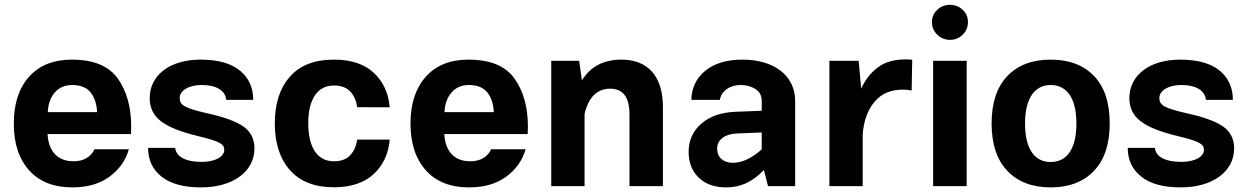

<svg xmlns="http://www.w3.org/2000/svg" viewBox="-20 -791 5309 816"><path d="M536.6 -221.2C537.1 -231.4 537.6 -242.2 537.6 -252.4C537.6 -335.4 518.6 -403.8 480.5 -457.5C442.4 -510.7 377.4 -537.6 285.2 -537.6C208 -537.6 147.5 -513.7 104 -465.3C60.5 -417 38.6 -350.6 38.6 -266.1C38.6 -181.6 60.5 -115.2 104 -66.9C147.5 -18.6 208.5 5.4 287.6 5.4C351.6 5.4 404.3 -9.8 445.8 -40.5C486.8 -70.8 514.2 -109.4 527.8 -156.7H381.3C367.7 -126 337.4 -105.5 293 -105.5C222.7 -105.5 186 -150.4 182.1 -221.2ZM183.1 -314.5C184.6 -348.6 194.3 -376.5 212.9 -397.9C231 -418.9 255.9 -429.7 286.6 -429.7C322.3 -429.7 348.6 -418.9 365.7 -397.5C382.3 -376 391.1 -348.1 392.6 -314.5Z M832 -537.6C701.2 -537.6 616.2 -470.7 616.2 -374C616.2 -333.5 631.8 -300.8 662.6 -276.9C693.4 -252.4 745.6 -231 820.3 -212.9C914.1 -190.4 933.1 -179.2 933.1 -153.8C933.1 -126 896.5 -103 837.4 -103C764.6 -103 728 -127.4 724.6 -162.6H609.4C609.4 -111.3 628.4 -70.8 666.5 -40.5C704.6 -9.8 760.7 5.4 834.5 5.4C972.2 5.4 1061.5 -63.5 1061.5 -160.2C1061.5 -198.7 1046.9 -229.5 1017.1 -251.5C987.3 -273.4 935.5 -293 862.3 -309.1C764.2 -331.5 743.7 -343.8 743.7 -374.5C743.7 -405.3 780.8 -429.7 836.9 -429.7C903.3 -429.7 938 -403.8 941.4 -366.7H1056.2C1056.2 -418.9 1037.1 -460.4 999.5 -491.2C961.9 -522 905.8 -537.6 832 -537.6Z M1399.4 -537.6C1317.4 -537.6 1254.9 -513.7 1212.4 -465.3C1169.4 -417 1147.9 -350.6 1147.9 -266.6C1147.9 -182.6 1169.4 -116.2 1212.4 -67.9C1254.9 -19.5 1317.4 4.9 1399.4 4.9C1472.2 4.9 1528.3 -14.2 1568.8 -51.8C1608.9 -89.4 1631.3 -138.2 1636.2 -197.8H1498C1494.6 -171.9 1485.4 -150.4 1469.2 -132.3C1453.1 -114.3 1429.7 -105.5 1399.4 -105.5C1319.8 -105.5 1290 -178.7 1290 -267.6C1290 -355.5 1320.8 -427.7 1399.4 -427.7C1429.7 -427.7 1453.1 -418.9 1469.2 -401.4C1485.4 -383.3 1494.6 -361.3 1498 -335.4L1636.2 -335C1631.3 -395 1608.9 -443.8 1568.8 -481.4C1528.3 -519 1472.2 -537.6 1399.4 -537.6Z M2222.7 -221.2C2223.1 -231.4 2223.6 -242.2 2223.6 -252.4C2223.6 -335.4 2204.6 -403.8 2166.5 -457.5C2128.4 -510.7 2063.5 -537.6 1971.2 -537.6C1894 -537.6 1833.5 -513.7 1790 -465.3C1746.6 -417 1724.6 -350.6 1724.6 -266.1C1724.6 -181.6 1746.6 -115.2 1790 -66.9C1833.5 -18.6 1894.5 5.4 1973.6 5.4C2037.6 5.4 2090.3 -9.8 2131.8 -40.5C2172.9 -70.8 2200.2 -109.4 2213.9 -156.7H2067.4C2053.7 -126 2023.4 -105.5 1979 -105.5C1908.7 -105.5 1872.1 -150.4 1868.2 -221.2ZM1869.1 -314.5C1870.6 -348.6 1880.4 -376.5 1898.9 -397.9C1917 -418.9 1941.9 -429.7 1972.7 -429.7C2008.3 -429.7 2034.7 -418.9 2051.8 -397.5C2068.4 -376 2077.1 -348.1 2078.6 -314.5Z M2464.4 -307.1C2481.4 -378.4 2518.1 -414.1 2573.2 -414.1C2627.9 -414.1 2655.3 -377.9 2655.3 -305.2V0H2797.4V-335.4C2797.4 -465.8 2734.9 -537.6 2621.1 -537.6C2545.4 -537.6 2489.7 -508.3 2453.1 -449.7L2441.4 -532.7H2322.8V0H2464.4Z M3359.4 -361.8C3359.4 -473.1 3265.6 -537.6 3135.7 -537.6C3069.3 -537.6 3017.1 -522 2978.5 -491.2C2939.9 -460 2919.4 -418.5 2918 -366.7H3039.6C3045.4 -403.8 3080.6 -429.7 3127.9 -429.7C3151.9 -429.7 3172.9 -423.8 3190.9 -412.6C3208.5 -401.4 3217.3 -384.3 3217.3 -361.8V-320.3L3106 -315.9C3044.9 -313.5 2996.6 -296.9 2960.9 -265.6C2924.8 -234.4 2906.7 -194.3 2906.7 -146C2906.7 -100.1 2920.9 -63.5 2949.7 -36.1C2978.5 -8.3 3017.1 5.4 3065.4 5.4C3126 5.4 3175.3 -15.6 3226.6 -68.4L3244.1 0H3359.4ZM3027.8 -159.7C3027.8 -195.3 3058.1 -221.2 3109.4 -223.6L3217.3 -228V-156.2C3174.8 -118.2 3133.8 -99.1 3094.2 -99.1C3053.2 -99.1 3027.8 -123 3027.8 -159.7Z M3504.9 0H3646.5V-220.7C3650.9 -277.8 3667.5 -323.7 3696.8 -358.4C3725.6 -393.1 3766.1 -410.2 3817.9 -410.2C3831.1 -410.2 3843.3 -408.7 3854.5 -406.2L3856.9 -537.1C3848.1 -538.1 3838.9 -538.6 3828.6 -538.6C3779.3 -538.6 3739.7 -526.9 3710 -503.9C3679.7 -481 3656.2 -450.7 3640.1 -414.1L3629.4 -532.7H3504.9Z M3940.9 -696.8C3940.9 -675.8 3948.2 -658.2 3963.4 -643.6C3978.5 -628.9 3996.6 -621.6 4017.6 -621.6C4038.6 -621.6 4056.2 -628.9 4071.3 -643.6C4086.4 -658.2 4093.8 -675.8 4093.8 -696.8C4093.8 -717.8 4086.4 -735.4 4071.3 -749.5C4056.2 -763.7 4038.6 -770.5 4017.6 -770.5C3996.6 -770.5 3978.5 -763.7 3963.4 -749.5C3948.2 -735.4 3940.9 -717.8 3940.9 -696.8ZM3945.8 0H4088.4V-532.7H3945.8Z M4445.3 -537.6C4366.7 -537.6 4305.7 -514.2 4261.2 -467.8C4216.8 -421.4 4194.3 -354 4194.3 -266.1C4194.3 -178.7 4216.8 -111.3 4261.2 -64.9C4305.7 -18.1 4367.2 5.4 4445.3 5.4C4523.4 5.4 4585 -18.1 4629.4 -64.9C4673.8 -111.3 4696.3 -178.7 4696.3 -266.1C4696.3 -354 4674.3 -421.4 4629.9 -467.8C4585.4 -514.2 4523.9 -537.6 4445.3 -537.6ZM4445.3 -429.7C4513.2 -429.7 4554.7 -375 4554.7 -266.1C4554.7 -157.2 4513.7 -102.5 4445.3 -102.5C4377.4 -102.5 4336.4 -157.2 4336.4 -266.1C4336.4 -375 4378.4 -429.7 4445.3 -429.7Z M4995.6 -537.6C4864.7 -537.6 4779.8 -470.7 4779.8 -374C4779.8 -333.5 4795.4 -300.8 4826.2 -276.9C4856.9 -252.4 4909.2 -231 4983.9 -212.9C5077.6 -190.4 5096.7 -179.2 5096.7 -153.8C5096.7 -126 5060.1 -103 5001 -103C4928.2 -103 4891.6 -127.4 4888.2 -162.6H4772.9C4772.9 -111.3 4792 -70.8 4830.1 -40.5C4868.2 -9.8 4924.3 5.4 4998 5.4C5135.7 5.4 5225.1 -63.5 5225.1 -160.2C5225.1 -198.7 5210.4 -229.5 5180.7 -251.5C5150.9 -273.4 5099.1 -293 5025.9 -309.1C4927.7 -331.5 4907.2 -343.8 4907.2 -374.5C4907.2 -405.3 4944.3 -429.7 5000.5 -429.7C5066.9 -429.7 5101.6 -403.8 5105 -366.7H5219.7C5219.7 -418.9 5200.7 -460.4 5163.1 -491.2C5125.5 -522 5069.3 -537.6 4995.6 -537.6Z"/></svg>

Font: Estedad Bold
Style: Regular
Weight: 700
Designer: Amin Abedi
Version: Version 7.3